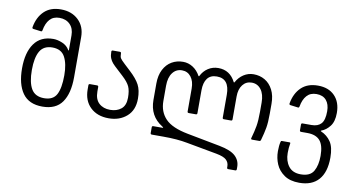

<svg xmlns="http://www.w3.org/2000/svg" viewBox="-86 -934 2593 1389"><g transform="rotate(10 1210.5 -240.0)"><path d="M56 -240Q56 -356 103 -422Q150 -488 243 -488Q274 -488 309.5 -473Q345 -458 362 -427Q363 -424 365 -425Q367 -426 367 -428V-536Q367 -587 337.5 -616.5Q308 -646 260 -646Q215 -646 189 -617Q163 -588 154 -536Q152 -525 143 -527L88 -534Q78 -535 79 -545Q92 -620 137.5 -664Q183 -708 260 -708Q339 -708 388.5 -661Q438 -614 438 -536V-240Q438 -122 392.5 -57Q347 8 248 8Q149 8 102.5 -57.5Q56 -123 56 -240ZM250 -54Q316 -54 341 -101Q366 -148 366 -242Q366 -326 339.5 -376Q313 -426 247 -426Q183 -426 155.5 -378.5Q128 -331 128 -240Q128 -149 156 -101.5Q184 -54 250 -54Z M550 -172V-202Q550 -212 560 -212H612Q622 -212 622 -202V-169Q622 -111 653.5 -82.5Q685 -54 735 -54Q784 -54 816 -80Q848 -106 848 -163Q848 -214 834.5 -244Q821 -274 781 -311L741 -348Q712 -374 699 -389Q686 -404 678.5 -423Q671 -442 671 -470Q671 -480 681 -480H732Q742 -480 742 -470Q742 -446 748.5 -435Q755 -424 783 -398L826 -358Q878 -310 899 -270Q920 -230 920 -168Q920 -84 867.5 -38Q815 8 735 8Q651 8 600.5 -40.5Q550 -89 550 -172Z M1642 210V201Q1642 173 1622 154Q1602 135 1548 125L1324 84Q1251 70 1151 70H1064Q1054 70 1054 60V18Q1054 8 1064 8H1129Q1136 8 1136 6Q1136 4 1127 -2Q1032 -61 1032 -179V-300Q1032 -360 1054 -402.5Q1076 -445 1113 -466.5Q1150 -488 1196 -488Q1235 -488 1268.5 -466.5Q1302 -445 1323 -406Q1324 -405 1325.5 -405Q1327 -405 1328 -406Q1347 -445 1380.5 -466.5Q1414 -488 1455 -488Q1541 -488 1582 -406Q1583 -405 1584.5 -405Q1586 -405 1587 -406Q1608 -445 1641.5 -466.5Q1675 -488 1714 -488Q1760 -488 1797 -466.5Q1834 -445 1856 -402.5Q1878 -360 1878 -300V-229Q1878 -163 1871 -123Q1864 -83 1849 -30Q1847 -24 1845 -22Q1843 -20 1838 -20H1786Q1774 -20 1777 -30Q1792 -83 1799 -123Q1806 -163 1806 -229V-296Q1806 -357 1780 -391.5Q1754 -426 1711 -426Q1670 -426 1645 -394Q1620 -362 1620 -308V-140Q1620 -130 1610 -130H1558Q1548 -130 1548 -140V-308Q1548 -426 1455 -426Q1408 -426 1385 -395Q1362 -364 1362 -308V-140Q1362 -130 1352 -130H1300Q1290 -130 1290 -140V-308Q1290 -362 1265 -394Q1240 -426 1199 -426Q1156 -426 1130 -391.5Q1104 -357 1104 -296V-184Q1104 -105 1153 -54Q1202 -3 1319 19L1560 65Q1644 81 1678.5 113.5Q1713 146 1713 193V210Q1713 220 1703 220H1652Q1642 220 1642 210Z M1983 30Q1983 -12 1990 -40Q1992 -48 1998 -48H2054Q2063 -48 2061 -40Q2055 -10 2055 30Q2055 88 2084.5 127Q2114 166 2174 166Q2243 166 2268 122.5Q2293 79 2293 10Q2293 -68 2263 -102.5Q2233 -137 2170 -137H2124Q2114 -137 2114 -147V-189Q2114 -199 2124 -199H2190Q2236 -199 2260 -225Q2284 -251 2284 -316Q2284 -368 2259 -397Q2234 -426 2187 -426Q2142 -426 2116 -397Q2090 -368 2081 -316Q2079 -305 2070 -307L2015 -314Q2005 -315 2006 -325Q2019 -400 2064.5 -444Q2110 -488 2187 -488Q2265 -488 2310 -442Q2355 -396 2355 -316Q2355 -253 2328 -218.5Q2301 -184 2267 -172Q2264 -171 2263.5 -168.5Q2263 -166 2267 -165Q2311 -146 2338 -106.5Q2365 -67 2365 10Q2365 117 2316 172.5Q2267 228 2174 228Q2106 228 2063.5 198.5Q2021 169 2002 124.5Q1983 80 1983 30Z"/></g></svg>

Font: Barlow GEO
Style: Regular
Weight: 400
Designer: Jeremy Tribby
Foundry: Tribby Type
Version: Version 1.408